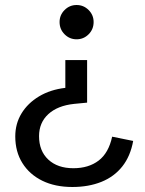

<svg xmlns="http://www.w3.org/2000/svg" viewBox="-20 -543 578 767"><path d="M328 -303V-133L276 -128Q210 -121 173 -87Q136 -53 136 1Q136 60 173 94.5Q210 129 273 129Q334 129 374 98.5Q414 68 428 3L512 20Q501 81 468.5 122Q436 163 385 183.5Q334 204 269 204Q200 204 149 179Q98 154 69.5 108.5Q41 63 41 2Q41 -49 66 -90Q91 -131 136 -158Q181 -185 241 -192L274 -196L241 -161V-303ZM286 -523Q314 -523 334 -503Q354 -483 354 -455Q354 -426 334 -406Q314 -386 286 -386Q258 -386 238 -406Q218 -426 218 -455Q218 -483 238 -503Q258 -523 286 -523Z"/></svg>

Font: TikTok Sans 24pt
Style: Regular
Weight: 400
Version: Version 4.000